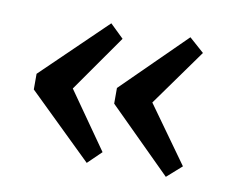

<svg xmlns="http://www.w3.org/2000/svg" viewBox="-49 -488 531 447"><g transform="rotate(10 217.0 -265.0)"><path d="M213 -131 181 -100 30 -247V-284L181 -430L213 -399L119 -265ZM403 -131 368 -100 220 -247V-284L368 -430L403 -399L307 -265Z"/></g></svg>

Font: Arya
Style: Regular
Weight: 400
Designer: Eduardo Rodriguez Tunni, Modular Infotech
Foundry: Eduardo Rodriguez Tunni, Modular Infotech
Version: Version 1.002